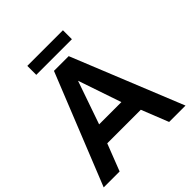

<svg xmlns="http://www.w3.org/2000/svg" viewBox="-227 -1004 1161 1161"><g transform="rotate(-45 354.0 -423.0)"><path d="M493.7 -769.5V-846.2H189V-769.5ZM246.1 -289.1C289.1 -412.1 321.3 -504.4 342.3 -565.9C367.7 -492.2 398.9 -399.9 436.5 -289.1ZM132.3 0 199.7 -173.3H486.8L555.7 0H695.8L407.7 -710.9H281.7L-3.9 0Z"/></g></svg>

Font: Ride
Style: Bold
Weight: 700
Version: Version 3.000